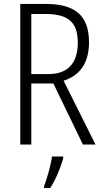

<svg xmlns="http://www.w3.org/2000/svg" viewBox="-20 -734 523 975"><path d="M212 -714H83V0H139V-310H251L401 0H465L303 -324C386 -351 432 -414 432 -519C432 -658 358 -714 212 -714ZM210 -663C325 -663 375 -623 375 -517C375 -409 320 -358 228 -358H139V-663ZM301 70V61H244C239 102 218 176 204 211V221H235C263 178 288 117 301 70Z"/></svg>

Font: Noto Sans Kannada Condensed Light
Style: Regular
Weight: 300
Width: 3
Designer: Jelle Bosma - Monotype Design Team
Foundry: Monotype Imaging Inc.
Version: Version 2.005